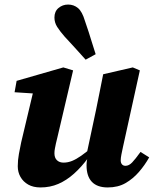

<svg xmlns="http://www.w3.org/2000/svg" viewBox="-20 -808 680 843"><path d="M158 15Q126 15 104 2.5Q82 -10 70 -31Q58 -52 58 -78Q58 -105 63 -132Q68 -159 73 -183L131 -427L167 -395L44 -403L53 -453L258 -512L301 -499L232 -205Q228 -190 225.5 -178Q223 -166 221 -155.5Q219 -145 219 -135Q219 -115 230 -104.5Q241 -94 259 -94Q278 -94 296.5 -101.5Q315 -109 337 -124.5Q359 -140 386 -163L395 -116H368Q338 -75 305 -45.5Q272 -16 236 -0.5Q200 15 158 15ZM453 15Q407 15 383.5 -9.5Q360 -34 360 -82Q360 -92 361.5 -102.5Q363 -113 366 -125H359L402 -327Q410 -366 417.5 -404Q425 -442 433 -482L563 -512L594 -499L520 -163Q516 -145 513 -129.5Q510 -114 510 -104Q510 -93 515.5 -86.5Q521 -80 531 -80Q546 -80 560 -94.5Q574 -109 597 -141L635 -117Q616 -83 590 -53Q564 -23 531 -4Q498 15 453 15ZM400 -570 356 -546Q340 -564 325 -580.5Q310 -597 295 -613.5Q280 -630 264 -647Q243 -671 231 -690Q219 -709 219 -731Q219 -758 237 -773Q255 -788 279 -788Q304 -788 322.5 -772.5Q341 -757 353 -716Q362 -691 369.5 -667Q377 -643 384.5 -619Q392 -595 400 -570Z"/></svg>

Font: Source Serif 4
Style: Bold Italic
Weight: 700
Italic angle: -12°
Designer: Frank Grießhammer
Foundry: Adobe Systems Incorporated
Version: Version 4.004;hotconv 1.0.116;makeotfexe 2.5.65601